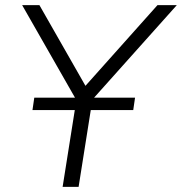

<svg xmlns="http://www.w3.org/2000/svg" viewBox="-20 -725 706 745"><path d="M223 0 281 -366 287 -318 66 -705H133L319 -379H300L591 -705H666L320 -318L343 -366L285 0ZM106 -298 113 -346H504L497 -298Z"/></svg>

Font: Nunito Sans 12pt Light
Style: Italic
Weight: 300
Italic angle: -9°
Designer: Vernon Adams
Foundry: Vernon Adams
Version: Version 3.101;gftools[0.9.27]